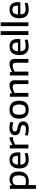

<svg xmlns="http://www.w3.org/2000/svg" viewBox="2247 -3095 1068 5602"><g transform="rotate(-90 2781.0 -294.0)"><path d="M302 -72Q343 -72 373.5 -82.5Q404 -93 424 -116.5Q444 -140 454 -178Q464 -216 464 -271Q464 -376 430.5 -420Q397 -464 323 -464Q293 -464 267.5 -456Q242 -448 223.5 -433Q205 -418 194 -395.5Q183 -373 183 -344V-83Q207 -78 238 -75Q269 -72 302 -72ZM71 -540H169L178 -475H184Q212 -513 254.5 -531.5Q297 -550 352 -550Q463 -550 520 -483.5Q577 -417 577 -278Q577 -138 503 -64Q429 10 299 10Q267 10 237.5 7.5Q208 5 183 2V220H71Z M917 -467Q851 -467 817.5 -427.5Q784 -388 778 -304H1036Q1034 -392 1006.5 -429.5Q979 -467 917 -467ZM926 9Q796 9 731.5 -59.5Q667 -128 667 -264Q667 -403 731.5 -476Q796 -549 921 -549Q1137 -549 1137 -308Q1137 -261 1130 -234H778Q784 -150 821 -114.5Q858 -79 938 -79Q978 -79 1024.5 -86Q1071 -93 1113 -106L1118 -23Q1076 -8 1025 0.5Q974 9 926 9Z M1251 -540H1345L1352 -464H1356Q1407 -495 1453.5 -518Q1500 -541 1542 -549H1578V-449H1539Q1494 -443 1448.5 -427Q1403 -411 1363 -389V0H1251Z M1824 11Q1786 11 1739 5.5Q1692 0 1632 -13V-98Q1684 -86 1730.5 -78.5Q1777 -71 1819 -71Q1931 -71 1931 -147Q1931 -187 1902.5 -204.5Q1874 -222 1825 -230Q1793 -235 1760 -242Q1727 -249 1699.5 -265.5Q1672 -282 1654.5 -312Q1637 -342 1637 -392Q1637 -467 1693 -509.5Q1749 -552 1847 -552Q1865 -552 1882.5 -551Q1900 -550 1920 -547.5Q1940 -545 1963.5 -541.5Q1987 -538 2018 -532L2014 -444Q1962 -455 1924.5 -461Q1887 -467 1857 -467Q1801 -467 1773 -448.5Q1745 -430 1745 -395Q1745 -374 1754 -360.5Q1763 -347 1779 -338Q1795 -329 1817.5 -324Q1840 -319 1867 -314Q1904 -307 1935.5 -296.5Q1967 -286 1990 -267.5Q2013 -249 2026 -221.5Q2039 -194 2039 -153Q2039 -75 1983.5 -32Q1928 11 1824 11Z M2270 -123.5Q2305 -79 2383 -79Q2461 -79 2496.5 -123.5Q2532 -168 2532 -270Q2532 -372 2496.5 -416.5Q2461 -461 2383 -461Q2305 -461 2270 -416.5Q2235 -372 2235 -270Q2235 -168 2270 -123.5ZM2577.5 -61.5Q2511 10 2383 10Q2255 10 2188 -61.5Q2121 -133 2121 -270Q2121 -407 2188 -478.5Q2255 -550 2383 -550Q2511 -550 2577.5 -478.5Q2644 -407 2644 -270Q2644 -133 2577.5 -61.5Z M2759 -540H2853L2860 -478H2866Q2944 -516 2997.5 -533Q3051 -550 3096 -550Q3166 -550 3203.5 -513Q3241 -476 3241 -401V0H3130V-364Q3130 -415 3110.5 -437Q3091 -459 3050 -459Q3015 -459 2968.5 -444.5Q2922 -430 2871 -406V0H2759Z M3380 -540H3474L3481 -478H3487Q3565 -516 3618.5 -533Q3672 -550 3717 -550Q3787 -550 3824.5 -513Q3862 -476 3862 -401V0H3751V-364Q3751 -415 3731.5 -437Q3712 -459 3671 -459Q3636 -459 3589.5 -444.5Q3543 -430 3492 -406V0H3380Z M4225 -467Q4159 -467 4125.5 -427.5Q4092 -388 4086 -304H4344Q4342 -392 4314.5 -429.5Q4287 -467 4225 -467ZM4234 9Q4104 9 4039.5 -59.5Q3975 -128 3975 -264Q3975 -403 4039.5 -476Q4104 -549 4229 -549Q4445 -549 4445 -308Q4445 -261 4438 -234H4086Q4092 -150 4129 -114.5Q4166 -79 4246 -79Q4286 -79 4332.5 -86Q4379 -93 4421 -106L4426 -23Q4384 -8 4333 0.5Q4282 9 4234 9Z M4561 -808H4673V0H4561Z M4819 -808H4931V0H4819Z M5299 -467Q5233 -467 5199.5 -427.5Q5166 -388 5160 -304H5418Q5416 -392 5388.5 -429.5Q5361 -467 5299 -467ZM5308 9Q5178 9 5113.5 -59.5Q5049 -128 5049 -264Q5049 -403 5113.5 -476Q5178 -549 5303 -549Q5519 -549 5519 -308Q5519 -261 5512 -234H5160Q5166 -150 5203 -114.5Q5240 -79 5320 -79Q5360 -79 5406.5 -86Q5453 -93 5495 -106L5500 -23Q5458 -8 5407 0.5Q5356 9 5308 9Z"/></g></svg>

Font: EncodeSans
Style: Medium
Weight: 500
Designer: Pablo Impallari, Andres Torresi
Foundry: Pablo Impallari, Andres Torresi
Version: Version 1.000; ttfautohint (v1.4.1)